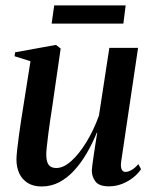

<svg xmlns="http://www.w3.org/2000/svg" viewBox="-20 -680 562 712"><path d="M134.5 11.5Q103.5 11.5 82.8 -1.5Q62 -14.5 51.5 -37Q41 -59.5 41 -89Q41 -101.5 43.8 -126.2Q46.5 -151 50.5 -179.8Q54.5 -208.5 58.2 -233.2Q62 -258 64 -269.5L93 -453L34 -471.5L36 -486L187.5 -513.5L205 -500L172.5 -276Q170 -259.5 166.2 -234.8Q162.5 -210 159.2 -184.2Q156 -158.5 153.8 -137.8Q151.5 -117 151.5 -108.5Q151.5 -92 155 -80.2Q158.5 -68.5 166.8 -62.8Q175 -57 189 -57Q215.5 -57 244.5 -83Q273.5 -109 300.5 -153.2Q327.5 -197.5 347 -251.5L385.5 -502.5H492L429 -78.5Q427 -62 431 -52.2Q435 -42.5 445.5 -42.5Q455.5 -42.5 468.2 -49.8Q481 -57 493 -71.5L503 -52.5Q492 -36 473.8 -21.5Q455.5 -7 432.5 2Q409.5 11 383.5 11Q347.5 11 334 -7Q320.5 -25 320.5 -47.5Q320.5 -52.5 322.5 -68.5Q324.5 -84.5 327.8 -106.2Q331 -128 334.5 -150Q338 -172 340.5 -188H339Q322.5 -147.5 301.5 -111.5Q280.5 -75.5 255 -47.8Q229.5 -20 199.5 -4.2Q169.5 11.5 134.5 11.5ZM181 -660H446L437.5 -592.5H171.5Z"/></svg>

Font: Merriweather 144pt Medium
Style: Italic
Weight: 500
Italic angle: -7.8°
Version: Version 2.101